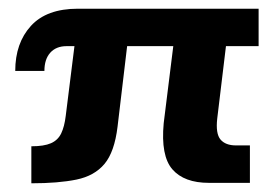

<svg xmlns="http://www.w3.org/2000/svg" viewBox="-20 -420 639 441"><path d="M460 0Q403 0 376 -31Q349 -62 356 -137L378 -314H272L250 -129Q243 -71 220 -43.5Q197 -16 155.5 -7.5Q114 1 52 1V-84Q81 -84 97 -91Q113 -98 120.5 -113.5Q128 -129 131 -154L151 -314H133Q109 -314 95.5 -299Q82 -284 82 -257H15Q15 -321 51 -360.5Q87 -400 159 -400H574V-314H499L479 -148Q475 -113 486.5 -99.5Q498 -86 522 -86H554V0Z"/></svg>

Font: Rokkitt
Style: Bold
Weight: 700
Designer: Vernon Adams
Foundry: Vernon Adams
Version: Version 3.103